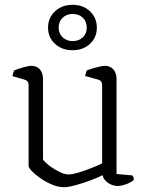

<svg xmlns="http://www.w3.org/2000/svg" viewBox="-20 -774 611 799"><path d="M246 5Q223 5 197.5 -5.5Q172 -16 149.5 -31.5Q127 -47 113 -61.5Q99 -76 99 -84V-420Q99 -429 95 -434.5Q91 -440 81 -443L32 -457Q33 -465 35.5 -471.5Q38 -478 39 -481Q53 -487 76 -493.5Q99 -500 110 -500Q134 -500 146.5 -484.5Q159 -469 159 -446V-109Q169 -97 187.5 -83Q206 -69 227.5 -58.5Q249 -48 265 -48Q280 -48 305.5 -55.5Q331 -63 358.5 -74Q386 -85 405 -94V-420Q405 -429 400.5 -435Q396 -441 387 -443L334 -458Q336 -466 338 -472Q340 -478 341 -481Q351 -485 366 -489.5Q381 -494 395 -497Q409 -500 416 -500Q439 -500 452 -485Q465 -470 465 -446V-50L531 -44Q534 -40 535.5 -35.5Q537 -31 537 -26Q531 -19 518.5 -13Q506 -7 492.5 -3.5Q479 0 471 0Q448 0 429 -13.5Q410 -27 407 -45Q385 -34 354 -22.5Q323 -11 293.5 -3Q264 5 246 5ZM282 -565Q238 -565 209 -591.5Q180 -618 180 -659Q180 -700 209 -727Q238 -754 282 -754Q326 -754 354.5 -727Q383 -700 383 -659Q383 -618 354.5 -591.5Q326 -565 282 -565ZM282 -603Q308 -603 324.5 -618.5Q341 -634 341 -659Q341 -685 324.5 -700.5Q308 -716 282 -716Q257 -716 240.5 -700Q224 -684 224 -659Q224 -635 240.5 -619Q257 -603 282 -603Z"/></svg>

Font: Texturina Medium 12pt Thin
Style: Regular
Weight: 250
Version: Version 1.002